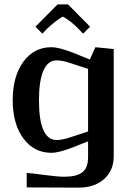

<svg xmlns="http://www.w3.org/2000/svg" viewBox="-20 -691 606 878"><path d="M291 -670.9 392.1 -568.8 359.9 -537.1 337.9 -560.1Q304.7 -594.7 267.1 -615.2Q255.4 -609.4 232.7 -591.8Q210 -574.2 195.8 -560.1L173.8 -537.1L142.1 -568.8L243.2 -670.9ZM500 23.9Q500 88.4 456.1 127.7Q412.1 167 340.8 167L102.1 166V100.1Q117.2 100.1 179.4 108.6Q241.7 117.2 273.9 117.2Q329.6 117.2 356.2 97.2Q382.8 77.1 382.8 27.8V-44.9L313 -17.1Q249.5 7.8 214.8 7.8Q135.3 7.8 86.7 -58.3Q38.1 -124.5 38.1 -232.9Q38.1 -341.8 86.7 -408.4Q135.3 -475.1 214.8 -475.1Q249.5 -475.1 313 -450.2L391.1 -418.9L416 -475.1L500 -466.8ZM382.8 -89.8V-376L297.9 -403.8Q263.7 -415 238.8 -415Q199.2 -415 178.7 -368.4Q158.2 -321.8 158.2 -232.9Q158.2 -50.8 238.8 -50.8Q263.7 -50.8 297.9 -62Z"/></svg>

Font: Resagokr
Style: Bold
Weight: 600
Designer: gluk
Foundry: gluk
Version: Version 0.95